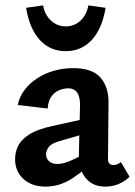

<svg xmlns="http://www.w3.org/2000/svg" viewBox="-20 -685 502 713"><path d="M370 8Q325 8 298.5 -23.5Q272 -55 273 -116L277 -286Q278 -312 273 -327.5Q268 -343 258 -350Q248 -357 233 -357Q218 -357 201 -350.5Q184 -344 171.5 -327.5Q159 -311 157 -282L46 -295Q52 -325 70.5 -350Q89 -375 117 -393.5Q145 -412 179.5 -422Q214 -432 252 -432Q323 -432 353.5 -396.5Q384 -361 383 -302L381 -94Q381 -83 386.5 -77.5Q392 -72 400 -72Q408 -72 415.5 -75Q423 -78 429 -83L461 -29Q446 -13 422.5 -2.5Q399 8 370 8ZM149 8Q98 8 67 -20.5Q36 -49 36 -94Q36 -120 47.5 -143.5Q59 -167 89 -186Q119 -205 174 -217L337 -253L342 -202L201 -161Q170 -152 160.5 -138.5Q151 -125 151 -112Q151 -96 162.5 -86Q174 -76 193 -76Q218 -76 255 -94Q292 -112 338 -136L340 -97Q296 -54 249 -23Q202 8 149 8ZM224 -495Q165 -495 127 -537.5Q89 -580 77 -656L140 -665Q146 -630 169.5 -608.5Q193 -587 224 -587Q256 -587 279 -608.5Q302 -630 308 -665L372 -656Q360 -580 321.5 -537.5Q283 -495 224 -495Z"/></svg>

Font: Ysabeau Office
Style: Bold
Weight: 700
Designer: Christian Thalmann (Catharsis Fonts)
Version: Version 2.001;gftools[0.9.30]; featfreeze: tnum,lnum,ss02